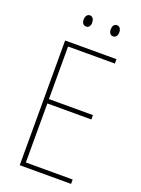

<svg xmlns="http://www.w3.org/2000/svg" viewBox="-164 -960 761 1033"><g transform="rotate(20 216.0 -443.5)"><path d="M141 -854C141 -837 149 -823 166 -823C182 -823 190 -836 190 -854C190 -872 182 -887 166 -887C149 -887 141 -871 141 -854ZM296 -855C296 -837 304 -823 320 -823C337 -823 345 -837 345 -855C345 -873 336 -887 320 -887C304 -887 296 -872 296 -855ZM380 0V-25H112V-363H364V-388H112V-689H380V-714H86V0Z"/></g></svg>

Font: Noto Sans Hebrew Condensed Thin
Style: Regular
Weight: 100
Width: 3
Designer: Monotype Design Team
Foundry: Monotype Imaging Inc.
Version: Version 2.004